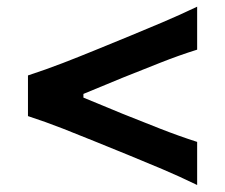

<svg xmlns="http://www.w3.org/2000/svg" viewBox="-20 -606 659 563"><path d="M558.1 -63.5Q505.9 -88.9 455.8 -110.1Q405.8 -131.3 361.3 -149.4L256.8 -191.9Q213.9 -209.5 164.1 -229Q114.3 -248.5 62 -265.6V-384.8Q114.3 -401.9 164.1 -421.1Q213.9 -440.4 256.8 -458L361.8 -501Q405.8 -519 455.8 -540.3Q505.9 -561.5 558.1 -586.4V-460.4Q504.9 -443.8 450.2 -422.1Q395.5 -400.4 340.3 -378.4L224.6 -330.6V-319.8L340.3 -272Q395 -250 450 -228.5Q504.9 -207 558.1 -189.9Z"/></svg>

Font: Pinar-DS1-FD SemiBold
Style: Regular
Weight: 600
Designer: Amin Abedi
Version: Version 3.000